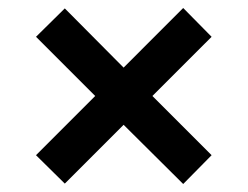

<svg xmlns="http://www.w3.org/2000/svg" viewBox="-20 -554 620 480"><path d="M289 -242 142 -95 70 -166 218 -314 70 -462 142 -533 289 -385 438 -534 509 -462 361 -314 509 -166 438 -94Z"/></svg>

Font: Play
Style: Bold
Weight: 700
Designer: Jonas Hecksher (Cyrillic expansion: Cyreal)
Foundry: Jonas Hecksher, Playtype, e-types AS
Version: Version 2.101; ttfautohint (v1.5.65-e2d9)